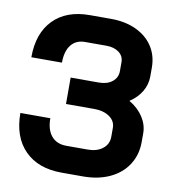

<svg xmlns="http://www.w3.org/2000/svg" viewBox="-81 -779 778 859"><g transform="rotate(10 308.5 -350.0)"><path d="M585 -229V-189Q585 -131 556 -86Q527 -41 474.5 -16.5Q422 8 353 8H256Q149 8 88.5 -53Q28 -114 28 -223H164Q164 -171 188 -142.5Q212 -114 256 -114H353Q395 -114 421 -134.5Q447 -155 447 -189V-229Q447 -260 420 -279Q393 -298 350 -298H222V-418H350Q388 -418 411 -436.5Q434 -455 434 -485V-525Q434 -553 412 -569.5Q390 -586 355 -586H258Q217 -586 194.5 -557.5Q172 -529 172 -477H33Q33 -586 92.5 -647Q152 -708 258 -708H355Q419 -708 468.5 -685Q518 -662 545 -620.5Q572 -579 572 -525V-485Q572 -448 553 -416Q534 -384 499 -361Q540 -337 562.5 -302Q585 -267 585 -229Z"/></g></svg>

Font: Stavian Bold
Style: Bold
Weight: 700
Version: Version 1.000; ttfautohint (v1.6)